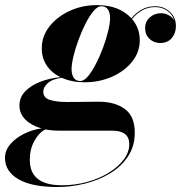

<svg xmlns="http://www.w3.org/2000/svg" viewBox="-85 -490 726 770"><path d="M254 -160Q203 -160 163 -178Q124.5 -173 106.5 -156.5Q88.5 -140 88.5 -123Q88.5 -97 116 -89Q143.5 -81 182 -81Q199.5 -81 225 -81.2Q250.5 -81.5 274.8 -81.8Q299 -82 313 -82Q375 -82 415.2 -53.2Q455.5 -24.5 455.5 42Q455.5 96.5 428.2 137.5Q401 178.5 355.5 205.8Q310 233 255 246.5Q200 260 145 260Q43 260 -11 228.8Q-65 197.5 -65 143Q-65 113.5 -43.8 88.5Q-22.5 63.5 11 46.8Q44.5 30 81.5 25Q42 14 17.5 -9.8Q-7 -33.5 -7 -67Q-7 -99.5 16 -123.5Q39 -147.5 76.5 -162Q114 -176.5 157.5 -180.5Q123 -197 102.8 -226.8Q82.5 -256.5 82.5 -296.5Q82.5 -344.5 113.2 -383.8Q144 -423 194.2 -446.2Q244.5 -469.5 304 -469.5Q393.5 -469.5 442 -416.5Q481.5 -465 537 -465Q572 -465 596.2 -442.8Q620.5 -420.5 620.5 -385Q620.5 -357 603.8 -337.2Q587 -317.5 557 -317.5Q532.5 -317.5 514.8 -334Q497 -350.5 497 -377Q497 -404 516 -420.5Q535 -437 560.5 -437Q576.5 -437 591.2 -429.2Q606 -421.5 613.5 -408Q606.5 -432.5 585.8 -447Q565 -461.5 537 -461.5Q483.5 -461.5 444.5 -413.5Q475.5 -378 475.5 -328.5Q475.5 -281 445 -242.8Q414.5 -204.5 364 -182.2Q313.5 -160 254 -160ZM237 -165Q252 -165 268.2 -184.5Q284.5 -204 300.2 -234.8Q316 -265.5 328.8 -300.2Q341.5 -335 349 -366.5Q356.5 -398 356.5 -418Q356.5 -438 348.2 -451.5Q340 -465 321 -465Q306.5 -465 290 -445.5Q273.5 -426 258 -395.2Q242.5 -364.5 229.8 -330Q217 -295.5 209.5 -264Q202 -232.5 202 -212.5Q202 -192.5 210.2 -178.8Q218.5 -165 237 -165ZM34.5 151Q34.5 253 163 253Q216.5 253 265 239.5Q313.5 226 351.5 202.5Q389.5 179 411.5 149.5Q433.5 120 433.5 88Q433.5 34 364.5 34H151.5Q122.5 34 97 29Q71.5 41.5 53 74.8Q34.5 108 34.5 151Z"/></svg>

Font: Bodoni* 48pt
Style: Bold Italic
Weight: 700
Italic angle: -13°
Version: Version 2.3